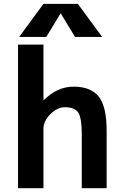

<svg xmlns="http://www.w3.org/2000/svg" viewBox="-20 -983 641 1003"><path d="M207 -750V-460H209Q279.3 -530.3 364.3 -530.3Q455.1 -530.3 496.1 -478Q537.1 -425.8 537.1 -299.8V0H407.2V-280.3Q407.2 -367.2 388.7 -395Q370.1 -422.9 319.3 -422.9Q279.3 -422.9 243.2 -386.7Q207 -350.6 207 -309.6V0H74.2V-750ZM295.9 -912.1 221.7 -790H80.1L207 -962.9H386.7L513.7 -790H372.1L297.9 -912.1Z"/></svg>

Font: Mgen+ 1c bold
Style: Bold
Weight: 700
Designer: [Source Han Sans]
Ryoko NISHIZUKA  (kana & ideographs); Paul D. Hunt (Latin, Greek & Cyrillic); Wenlong ZHANG  (bopomofo
Version: Version 1.059.20150602